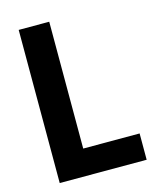

<svg xmlns="http://www.w3.org/2000/svg" viewBox="-106 -760 674 832"><g transform="rotate(-15 231.5 -343.5)"><path d="M58 0V-687H195V-118H448V0Z"/></g></svg>

Font: Archivo Condensed
Style: Bold
Weight: 700
Width: 3
Designer: Hector Gatti
Foundry: Omnibus-Type
Version: Version 2.001